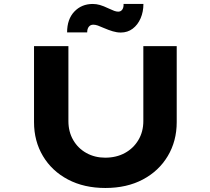

<svg xmlns="http://www.w3.org/2000/svg" viewBox="-20 -930 1048 956"><path d="M504.6 6Q398.5 6 318.4 -36.2Q238.4 -78.4 193.9 -152.9Q149.4 -227.4 149.4 -322V-700.4H320.6V-327Q320.6 -274.1 344.5 -232.7Q368.4 -191.3 410.2 -168.1Q452.1 -144.9 503.6 -144.9Q559 -144.9 601.7 -168.1Q644.3 -191.3 669 -232.7Q693.7 -274.1 693.7 -327V-700.4H859.9V-322Q859.9 -227.4 815.3 -152.9Q770.8 -78.4 691.1 -36.2Q611.4 6 504.6 6ZM581.5 -768Q561.9 -768 541.6 -774.1Q521.3 -780.1 497.4 -790.4Q479.2 -798.6 467 -802.9Q454.7 -807.1 444.7 -807.1Q430.5 -807.1 422.3 -796.9Q414.1 -786.6 414.1 -768.6H314.1Q314.1 -834.6 350.3 -872.5Q386.4 -910.3 441.9 -910.3Q459.5 -910.3 477.2 -905.3Q494.9 -900.3 521.3 -887.7Q537.6 -880 548.5 -876Q559.5 -872 568.5 -872Q581.9 -872 589 -882.6Q596.2 -893.1 595.2 -910.3H694.1Q694.1 -871.5 680.1 -838.9Q666.1 -806.3 640.7 -787.2Q615.4 -768 581.5 -768Z"/></svg>

Font: Lexend Tera
Style: Regular
Weight: 400
Designer: Bonnie Shaver-Troup, Thomas Jockin
Foundry: Lexend
Version: Version 1.007